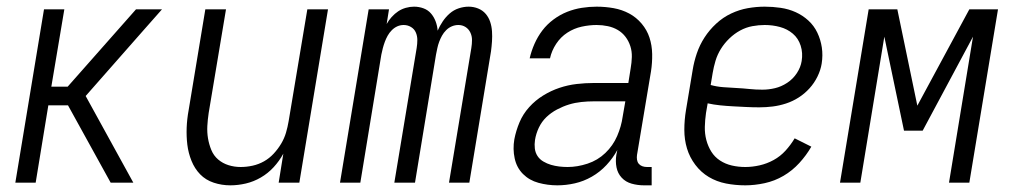

<svg xmlns="http://www.w3.org/2000/svg" viewBox="-20 -548 3040 576"><path d="M26 0 112 -520H173L134 -288H183L388 -520H466L413 -460L237 -260L380 0H312L184 -232H125L87 0Z M671 8Q645 8 621 0Q597 -8 580.5 -25Q564 -42 554.5 -65.5Q545 -89 542 -114Q539 -139 540 -165Q541 -191 546 -218L596 -520H658L606 -209Q603 -189 602 -170Q601 -151 604 -133Q607 -115 614 -98Q621 -81 634.5 -69.5Q648 -58 665.5 -52.5Q683 -47 702 -47Q720 -47 738 -51Q756 -55 772 -64Q788 -73 801 -87Q814 -101 823.5 -117Q833 -133 838 -150Q843 -167 846 -185L902 -520H964L878 0H816L830 -87Q818 -65 801 -46.5Q784 -28 762.5 -15.5Q741 -3 717.5 2.5Q694 8 671 8Z M1000 0 1086 -520H1147L1140 -476Q1146 -487 1155 -497Q1164 -507 1174.5 -514Q1185 -521 1197.5 -524.5Q1210 -528 1222 -528Q1237 -528 1250.5 -523Q1264 -518 1273 -507.5Q1282 -497 1287 -483.5Q1292 -470 1293 -456Q1299 -470 1308 -483.5Q1317 -497 1329 -507.5Q1341 -518 1356 -523Q1371 -528 1386 -528Q1401 -528 1414.5 -522.5Q1428 -517 1437 -506.5Q1446 -496 1450.5 -482.5Q1455 -469 1456 -454Q1457 -439 1456 -424Q1455 -409 1453 -394L1388 0H1327L1394 -404Q1396 -416 1396 -428Q1396 -440 1391 -450.5Q1386 -461 1376.5 -467Q1367 -473 1355 -473Q1345 -473 1335.5 -469Q1326 -465 1318.5 -457.5Q1311 -450 1306 -441Q1301 -432 1297.5 -422.5Q1294 -413 1292 -403.5Q1290 -394 1288 -384L1225 0H1163L1230 -404Q1232 -416 1232 -428Q1232 -440 1227.5 -450.5Q1223 -461 1213 -467Q1203 -473 1191 -473Q1181 -473 1172 -469Q1163 -465 1155.5 -457.5Q1148 -450 1143 -441Q1138 -432 1134.5 -422.5Q1131 -413 1128.5 -403.5Q1126 -394 1124 -384L1061 0Z M1652 8Q1623 8 1595.5 0.5Q1568 -7 1549 -26Q1530 -45 1524 -73Q1518 -101 1523 -130Q1528 -156 1538.5 -181Q1549 -206 1567.5 -226.5Q1586 -247 1609.5 -261.5Q1633 -276 1658.5 -284.5Q1684 -293 1710 -296Q1736 -299 1761 -299H1865L1872 -343Q1875 -360 1875.5 -377Q1876 -394 1871 -409.5Q1866 -425 1856.5 -437.5Q1847 -450 1833.5 -458Q1820 -466 1803.5 -469.5Q1787 -473 1770 -473Q1748 -473 1725 -468Q1702 -463 1682 -450Q1662 -437 1648.5 -416.5Q1635 -396 1630 -373H1569Q1574 -395 1583.5 -416.5Q1593 -438 1607 -456.5Q1621 -475 1640.5 -489.5Q1660 -504 1681.5 -512.5Q1703 -521 1725.5 -524.5Q1748 -528 1770 -528Q1796 -528 1821 -523.5Q1846 -519 1867.5 -507.5Q1889 -496 1905 -477Q1921 -458 1928.5 -435Q1936 -412 1936.5 -386Q1937 -360 1933 -334L1891 -83Q1890 -76 1891 -69Q1892 -62 1896 -57Q1900 -52 1906.5 -49.5Q1913 -47 1921 -47H1935V8H1912Q1893 8 1875 3Q1857 -2 1845 -15Q1833 -28 1829.5 -46Q1826 -64 1829 -83L1832 -98Q1819 -74 1799.5 -53Q1780 -32 1755.5 -18Q1731 -4 1704.5 2Q1678 8 1652 8ZM1683 -47Q1712 -47 1742.5 -57Q1773 -67 1796 -89Q1819 -111 1831.5 -140Q1844 -169 1848 -198L1856 -244H1762Q1743 -244 1724 -242Q1705 -240 1687 -234.5Q1669 -229 1651 -219.5Q1633 -210 1619 -196.5Q1605 -183 1596.5 -165Q1588 -147 1585 -128Q1583 -115 1584.5 -102.5Q1586 -90 1592.5 -80Q1599 -70 1610 -63.5Q1621 -57 1633 -53.5Q1645 -50 1657.5 -48.5Q1670 -47 1683 -47Z M2216 8Q2186 8 2158 2.5Q2130 -3 2106.5 -17Q2083 -31 2066 -53.5Q2049 -76 2041 -102.5Q2033 -129 2033 -158.5Q2033 -188 2038 -218L2058 -338Q2062 -363 2070.5 -388Q2079 -413 2093.5 -435.5Q2108 -458 2128.5 -477Q2149 -496 2173.5 -507.5Q2198 -519 2223.5 -523.5Q2249 -528 2274 -528Q2298 -528 2322 -524.5Q2346 -521 2367 -511.5Q2388 -502 2405 -486.5Q2422 -471 2432 -450Q2442 -429 2445.5 -405.5Q2449 -382 2445 -357Q2442 -338 2432.5 -318.5Q2423 -299 2408.5 -283Q2394 -267 2376 -255.5Q2358 -244 2338 -237.5Q2318 -231 2298 -228.5Q2278 -226 2258 -226Q2238 -226 2218.5 -227Q2199 -228 2179.5 -229Q2160 -230 2140.5 -232Q2121 -234 2103 -238L2098 -209Q2095 -188 2094.5 -167.5Q2094 -147 2099 -128Q2104 -109 2114 -93Q2124 -77 2140 -66.5Q2156 -56 2175.5 -51.5Q2195 -47 2216 -47Q2237 -47 2259 -52Q2281 -57 2301 -68Q2321 -79 2336.5 -96Q2352 -113 2364 -133L2414 -108Q2399 -82 2378 -59Q2357 -36 2330.5 -20.5Q2304 -5 2274 1.5Q2244 8 2216 8ZM2267 -279Q2286 -279 2305 -283.5Q2324 -288 2341.5 -299.5Q2359 -311 2370.5 -328.5Q2382 -346 2385 -365Q2389 -389 2382 -411Q2375 -433 2358.5 -447Q2342 -461 2320 -467Q2298 -473 2274 -473Q2256 -473 2237 -469.5Q2218 -466 2200.5 -456.5Q2183 -447 2168 -432.5Q2153 -418 2142.5 -401Q2132 -384 2126.5 -365.5Q2121 -347 2118 -329L2112 -293Q2130 -288 2149.5 -286.5Q2169 -285 2189 -284Q2209 -283 2228 -281Q2247 -279 2267 -279Z M2500 0 2586 -520H2672L2732 -231L2888 -520H2974L2888 0H2827L2899 -438L2748 -156H2692L2633 -438L2561 0Z"/></svg>

Font: Iosevka SS18 Light
Style: Italic
Weight: 300
Italic angle: -9°
Monospace: yes
Designer: Belleve Invis
Foundry: Belleve Invis
Version: Version 25.1.1; ttfautohint (v1.8.4)